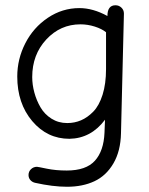

<svg xmlns="http://www.w3.org/2000/svg" viewBox="-20 -525 570 733"><path d="M235.8 188Q181.6 188 113.8 172.9Q103 170.4 95.9 162.4Q88.9 154.3 88.9 143.1Q88.9 129.9 98.4 120.8Q107.9 111.8 121.1 111.8Q124.5 111.8 158.4 118.9Q192.4 126 234.9 126Q308.6 126 342.3 88.6Q376 51.3 378.9 -18.1L380.9 -67.9Q327.6 3.4 245.1 4.9Q160.2 4.9 103 -62.7Q45.9 -130.4 45.9 -232.9Q45.9 -299.8 76.7 -359.9Q107.4 -419.9 162.6 -457Q217.8 -494.1 283.2 -494.1Q335 -494.1 390.1 -463.9Q390.1 -504.9 420.9 -504.9Q434.1 -504.9 443.6 -495.8Q453.1 -486.8 453.1 -473.1L441.9 -16.1Q440.4 52.2 412.8 99.1Q385.3 146 340.3 167Q295.4 188 235.8 188ZM236.8 -55.2Q264.6 -55.2 289.3 -65.7Q314 -76.2 336.2 -98.9Q358.4 -121.6 371.6 -163.3Q384.8 -205.1 384.8 -261.2V-401.9Q368.7 -415 341.6 -423.6Q314.5 -432.1 287.1 -432.1Q210.4 -432.1 156.7 -374.3Q103 -316.4 103 -231Q103 -201.7 111.1 -171.9Q119.1 -142.1 134.5 -115.5Q149.9 -88.9 176.5 -72Q203.1 -55.2 236.8 -55.2Z"/></svg>

Font: Comic Neue
Style: Regular
Weight: 400
Designer: Craig Rozynski
Foundry: Craig Rozynski
Version: Version 2.003;hotconv 1.0.109;makeotfexe 2.5.65596